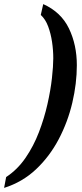

<svg xmlns="http://www.w3.org/2000/svg" viewBox="-62 -780 398 937"><path d="M-42 137 -32 84Q23 48 62.5 -9.5Q102 -67 128 -135Q154 -203 169.5 -271.5Q185 -340 191.5 -399Q198 -458 198 -496Q198 -535 192 -575.5Q186 -616 173 -651Q160 -686 137 -707L149 -760Q236 -721 274.5 -641Q313 -561 313 -462Q313 -373 291 -279Q269 -185 224.5 -100.5Q180 -16 113.5 46.5Q47 109 -42 137Z"/></svg>

Font: Noto Serif Tamil ExtraCondensed SemiBold
Style: Italic
Weight: 600
Width: 2
Italic angle: -12°
Designer: Indian Type Foundry, Tom Grace, and the Monotype Design Team
Foundry: Monotype Imaging Inc.
Version: Version 2.003; ttfautohint (v1.8.4.7-5d5b)